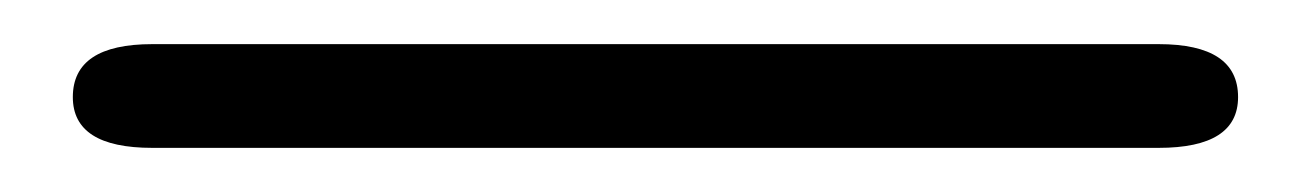

<svg xmlns="http://www.w3.org/2000/svg" viewBox="-20 65 594 87"><path d="M49 132Q13 132 13 109Q13 85 49 85H505Q541 85 541 109Q541 132 505 132Z"/></svg>

Font: Resource Han Rounded KR Light
Style: Regular
Weight: 300
Designer: Cyano Hao (round all glyphs); Ryoko NISHIZUKA 西塚涼子 (kana, bopomofo & ideographs); Paul D. Hunt (Latin, Greek & Cyrillic)
Foundry: Cyano Hao
Version: 0.990